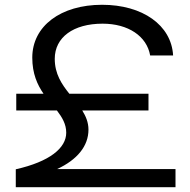

<svg xmlns="http://www.w3.org/2000/svg" viewBox="-20 -783 793 803"><path d="M48 -321H218C240 -292 257 -264 257 -228C257 -164 188 -107 46 -75V0H714V-76H219C303 -115 350 -172 350 -241C350 -271 339 -297 324 -321H601V-391H270C238 -431 209 -474 209 -537C209 -627 287 -684 409 -684C516 -684 594 -632 608 -551H704C697 -678 576 -763 407 -763C234 -763 115 -674 115 -542C115 -475 136 -429 162 -391H48Z"/></svg>

Font: Bounded Light
Style: Regular
Weight: 300
Designer: Vlad Churkin
Version: Version 3.0